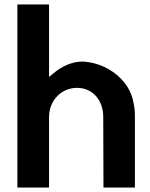

<svg xmlns="http://www.w3.org/2000/svg" viewBox="-20 -861 671 861"><path d="M58 -20H200V-337C200 -410 255 -467 325 -467C398 -467 443 -409 443 -337L444 -20H585V-341C585 -363 583 -380 579 -399C562 -502 465 -571 372 -583H371H370C365 -584 358 -585 351 -585C302 -585 255 -563 217 -530L200 -516V-841H58Z"/></svg>

Font: Rabbid Highway Sign IV
Style: Obl
Weight: 400
Foundry: Cannot Into Space Fonts
Version: Version 0.277